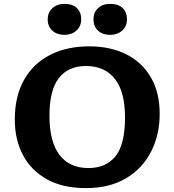

<svg xmlns="http://www.w3.org/2000/svg" viewBox="-20 -952 894 986"><path d="M421 14Q303 14 221.5 -31Q140 -76 98 -155.5Q56 -235 56 -338Q56 -457 103 -541Q150 -625 236 -669.5Q322 -714 439 -714Q547 -714 628.5 -673Q710 -632 755 -554.5Q800 -477 800 -367Q800 -259 755.5 -172.5Q711 -86 626.5 -36Q542 14 421 14ZM434 -89Q524 -89 573 -149.5Q622 -210 622 -349Q622 -482 569.5 -547.5Q517 -613 422 -613Q331 -613 282.5 -551.5Q234 -490 234 -357Q234 -224 285.5 -156.5Q337 -89 434 -89ZM545 -773Q507 -773 483.5 -794.5Q460 -816 460 -853Q460 -888 483.5 -910Q507 -932 545 -932Q588 -932 610 -910.5Q632 -889 632 -853Q632 -817 607.5 -795Q583 -773 545 -773ZM311 -773Q273 -773 249 -794.5Q225 -816 225 -853Q225 -888 249 -910Q273 -932 311 -932Q353 -932 375 -910.5Q397 -889 397 -853Q397 -817 372.5 -795Q348 -773 311 -773Z"/></svg>

Font: Literata 7pt
Style: Bold
Weight: 700
Designer: Latin by Veronika Burian and Jose Scaglione. Greek by Irene Vlachou. Cyrillic by Vera Evstafieva.
Foundry: TypeTogether
Version: Version 3.002